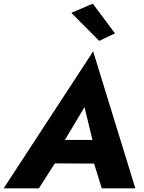

<svg xmlns="http://www.w3.org/2000/svg" viewBox="-52 -1027 785 1047"><path d="M337 -957 489 -804 575 -845 454 -1007ZM-32 0H160L247 -136L461 -135L503 0H686L456 -747ZM409 -443 452 -264H302Z"/></svg>

Font: Jost
Style: Bold Italic
Weight: 700
Italic angle: -5°
Version: Version 3.710